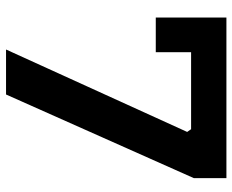

<svg xmlns="http://www.w3.org/2000/svg" viewBox="-87 -683 770 636"><g transform="rotate(90 298.0 -365.0)"><path d="M144 0 417 -600 408 -613H153V-496H38V-730H570V-622L293 0Z"/></g></svg>

Font: Cazoo Sans SemiBold
Style: Regular
Weight: 600
Designer: Jonathan Barnbrook, Julián Moncada
Foundry: Barnbrook Fonts
Version: Version 2.000;Glyphs 3.2.3 (3260)